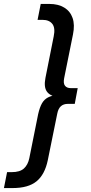

<svg xmlns="http://www.w3.org/2000/svg" viewBox="-92 -762 464 976"><path d="M-72 194 -56 113H-32Q9 113 29.5 94.5Q50 76 57 42L102 -182Q110 -217 121.5 -237Q133 -257 152.5 -267Q172 -277 203 -280L200 -269Q162 -274 146 -297Q130 -320 139 -366L181 -577Q190 -620 174 -640.5Q158 -661 125 -661H99L115 -742H159Q204 -742 234.5 -723.5Q265 -705 277 -670.5Q289 -636 279 -587L234 -364Q229 -338 238.5 -326Q248 -314 268 -314H303L288 -234H253Q231 -234 217.5 -222Q204 -210 199 -184L151 52Q136 125 94 159.5Q52 194 -28 194Z"/></svg>

Font: Montserrat Thin Medium
Style: Italic
Weight: 500
Italic angle: -11.3°
Version: Version 9.000